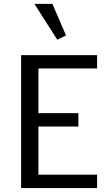

<svg xmlns="http://www.w3.org/2000/svg" viewBox="-20 -961 566 981"><path d="M176.3 -314.5V-68.4H476.1V0H87.9V-679.2H476.1V-611.3H176.3V-382.8H380.4V-314.5ZM155.8 -941.4H247.6L317.4 -779.8L272.5 -758.3Z"/></svg>

Font: Molengo
Style: Regular
Weight: 400
Designer: moyogo
Foundry: moyogo
Version: Version 0.11; ttfautohint (v0.8) -G 32 -r 16 -x